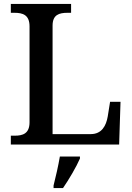

<svg xmlns="http://www.w3.org/2000/svg" viewBox="-20 -734 672 975"><path d="M35 0H585L592 -217H539L527 -142C519 -96 497 -53 441 -53H247V-604C247 -659 280 -669 323 -669H341V-714H35V-669H53C95 -669 130 -659 130 -600V-113C130 -55 95 -45 55 -45H35ZM252 208V221H300C329 179 368 113 386 71V61H284C276 108 263 165 252 208Z"/></svg>

Font: Noto Serif Telugu Medium
Style: Regular
Weight: 500
Designer: Jelle Bosma - Monotype Design Team
Foundry: Monotype Imaging Inc.
Version: Version 2.005